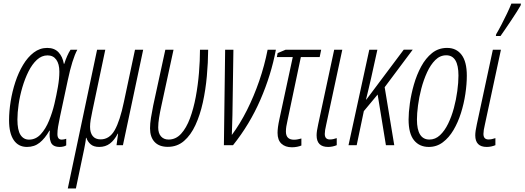

<svg xmlns="http://www.w3.org/2000/svg" viewBox="-20 -806 2913 1066"><path d="M129.9 9.8Q82 9.8 56.2 -28.3Q30.3 -66.4 30.3 -138.2Q30.3 -187.5 39.1 -242.7Q47.9 -297.9 65.2 -350.6Q82.5 -403.3 108.2 -446Q133.8 -488.8 167.5 -514.4Q201.2 -540 242.2 -540Q281.7 -540 304.7 -515.9Q327.6 -491.7 334.5 -451.7H336.9Q343.3 -473.1 352.8 -494.6Q362.3 -516.1 371.6 -529.8H409.2Q380.9 -477.1 356.4 -360.8L313 -157.7Q306.2 -125.5 302.5 -103Q298.8 -80.6 298.8 -61.5Q298.8 -30.8 322.8 -30.8Q329.6 -30.8 335.7 -32.2Q341.8 -33.7 347.7 -35.6V1Q341.3 5.4 331.3 7.6Q321.3 9.8 312 9.8Q272.5 9.8 262.2 -16.8Q252 -43.5 256.8 -80.6H254.4Q229.5 -37.1 200.2 -13.7Q170.9 9.8 129.9 9.8ZM141.1 -30.8Q178.7 -30.8 206.3 -60.8Q233.9 -90.8 252.4 -136.5Q271 -182.1 282.2 -229.5Q293.5 -277.8 301.5 -323.7Q309.6 -369.6 309.6 -408.2Q309.6 -450.7 292.5 -474.6Q275.4 -498.5 244.1 -498.5Q211.4 -498.5 184.8 -473.9Q158.2 -449.2 138.2 -409.2Q118.2 -369.1 104.2 -321.5Q90.3 -273.9 83.5 -227.1Q76.7 -180.2 76.7 -142.6Q76.7 -83.5 93.8 -57.1Q110.8 -30.8 141.1 -30.8Z M356.4 240.2 519 -529.8H564.5L492.7 -189Q486.8 -162.6 483.4 -140.9Q480 -119.1 480 -101.6Q480 -69.3 494.6 -50.8Q509.3 -32.2 538.6 -32.2Q587.9 -32.2 616.9 -83.5Q646 -134.8 668 -240.7L729.5 -529.8H774.9L662.6 0H627L635.7 -64H633.8Q615.2 -27.8 590.3 -9Q565.4 9.8 530.8 9.8Q500 9.8 483.2 -5.1Q466.3 -20 459.5 -41H457.5Q456.1 -24.9 453.1 -9.5Q450.2 5.9 447.3 21.5L401.4 240.2Z M911.6 9.3Q863.8 9.3 838.4 -17.8Q813 -44.9 813 -93.8Q813 -119.6 818.1 -151.6Q823.2 -183.6 830.6 -220.2L897.9 -529.8H943.4L875.5 -216.3Q868.2 -183.6 863.3 -152.8Q858.4 -122.1 858.4 -98.6Q858.4 -65.9 874 -48.6Q889.6 -31.2 916 -31.2Q956.1 -31.2 985.4 -63.2Q1014.6 -95.2 1034.7 -148.9Q1054.7 -202.6 1066.9 -268.1Q1079.1 -333.5 1084.7 -401.6Q1090.3 -469.7 1090.3 -529.8H1135.7Q1135.3 -458.5 1128.4 -382.8Q1121.6 -307.1 1106.2 -237.3Q1090.8 -167.5 1065.2 -111.8Q1039.6 -56.2 1001.7 -23.4Q963.9 9.3 911.6 9.3Z M1223.1 0 1230 -529.8H1275.9L1270.5 -167.5Q1269.5 -137.7 1268.8 -110.1Q1268.1 -82.5 1267.1 -56.6Q1312.5 -117.7 1351.1 -194.3Q1389.6 -271 1419.2 -356.7Q1448.7 -442.4 1465.8 -529.8H1511.7Q1485.4 -389.6 1425.8 -252.4Q1366.2 -115.2 1273.9 0Z M1600.6 11.7Q1564 11.7 1542.5 -8.3Q1521 -28.3 1521 -68.4Q1521 -82 1523.4 -101.1Q1525.9 -120.1 1531.7 -146.5L1605.5 -489.3H1517.1L1521.5 -511.2L1565.4 -529.8H1763.2L1754.9 -489.3H1650.4L1576.7 -139.2Q1572.3 -119.1 1569.8 -104.7Q1567.4 -90.3 1567.4 -75.7Q1567.4 -30.3 1612.3 -30.3Q1624 -30.3 1634 -32.5Q1644 -34.7 1653.3 -37.1V2Q1642.6 6.3 1629.2 9Q1615.7 11.7 1600.6 11.7Z M1801.8 9.8Q1737.8 9.8 1737.8 -54.7Q1737.8 -76.7 1746.6 -115.7L1835.4 -529.8H1880.4L1791 -113.3Q1783.2 -81.1 1783.2 -62.5Q1783.2 -31.7 1811.5 -31.7Q1829.6 -31.7 1849.6 -39.1V0Q1839.4 4.4 1826.9 7.1Q1814.5 9.8 1801.8 9.8Z M1915 0 2030.3 -529.8H2075.2L2040.5 -372.6Q2033.7 -344.7 2026.6 -313Q2019.5 -281.2 2012.2 -253.4H2014.2L2221.7 -530.3H2271.5L2115.7 -321.8L2168.9 0H2122.6L2076.7 -281.2L2000 -189L1960.4 0Z M2360.8 9.8Q2308.6 9.8 2278.6 -27.3Q2248.5 -64.5 2248.5 -142.6Q2248.5 -180.7 2255.6 -231.9Q2262.7 -283.2 2278.1 -336.9Q2293.5 -390.6 2318.4 -436.8Q2343.3 -482.9 2378.9 -511.5Q2414.6 -540 2462.4 -540Q2513.7 -540 2542.7 -501.7Q2571.8 -463.4 2571.8 -385.7Q2571.8 -338.4 2563.7 -284.4Q2555.7 -230.5 2539.3 -178.5Q2522.9 -126.5 2497.8 -84Q2472.7 -41.5 2438.5 -15.9Q2404.3 9.8 2360.8 9.8ZM2364.3 -31.2Q2397 -31.2 2422.9 -55.4Q2448.7 -79.6 2468 -119.1Q2487.3 -158.7 2500 -206.1Q2512.7 -253.4 2519 -300.8Q2525.4 -348.1 2525.4 -386.7Q2525.4 -499 2457.5 -499Q2423.3 -499 2397 -472.9Q2370.6 -446.8 2351.3 -404.8Q2332 -362.8 2319.3 -314.5Q2306.6 -266.1 2300.8 -220.5Q2294.9 -174.8 2294.9 -142.6Q2294.9 -31.2 2364.3 -31.2Z M2682.6 9.8Q2618.7 9.8 2618.7 -54.7Q2618.7 -76.7 2627.4 -115.7L2716.3 -529.8H2761.2L2671.9 -113.3Q2664.1 -81.1 2664.1 -62.5Q2664.1 -31.7 2692.4 -31.7Q2710.4 -31.7 2730.5 -39.1V0Q2720.2 4.4 2707.8 7.1Q2695.3 9.8 2682.6 9.8ZM2732.9 -606 2734.9 -616.2Q2747.6 -637.2 2763.9 -668.7Q2780.3 -700.2 2795.4 -731.9Q2810.5 -763.7 2819.3 -786.1H2872.6L2870.6 -775.9Q2864.3 -764.2 2849.6 -741Q2835 -717.8 2817.1 -691.2Q2799.3 -664.6 2783.4 -641.4Q2767.6 -618.2 2758.8 -606Z"/></svg>

Font: Open Sans Condensed Light
Style: Italic
Weight: 300
Width: 3
Italic angle: -12°
Designer: Monotype Design Team
Foundry: Monotype Imaging Inc.
Version: Version 3.000; ttfautohint (v1.8.4)